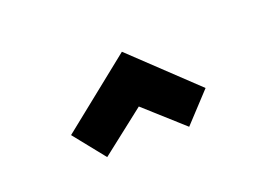

<svg xmlns="http://www.w3.org/2000/svg" viewBox="-46 -963 617 429"><g transform="rotate(-20 263.0 -749.0)"><path d="M150.9 -644 255.9 -726.1 346.2 -645 410.2 -713.9 262.2 -854 91.8 -717.8Z"/></g></svg>

Font: Comic Neue Angular
Style: Bold
Weight: 700
Designer: Craig Rozynski
Foundry: Craig Rozynski
Version: Version 2.003